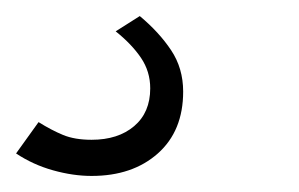

<svg xmlns="http://www.w3.org/2000/svg" viewBox="-58 -39 372 239"><path d="M56 180Q33 180 8 173Q-17 166 -38 152L-10 113Q6 123 20.5 129Q35 135 56 135Q89 135 109 118Q129 101 129 71Q129 50 117.5 33Q106 16 86 0L116 -19Q140 1 155 23.5Q170 46 170 75Q170 124 138.5 152Q107 180 56 180Z"/></svg>

Font: Raleway
Style: Italic
Weight: 400
Italic angle: -12°
Designer: Matt McInerney, Pablo Impallari, Rodrigo Fuenzalida
Foundry: Matt McInerney, Pablo Impallari, Rodrigo Fuenzalida
Version: Version 4.026